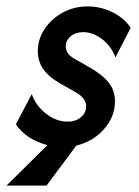

<svg xmlns="http://www.w3.org/2000/svg" viewBox="-50 -447 431 596"><path d="M-29.9 129.2 97.2 3.5Q31.2 -13.9 -0.7 -61.1L48.6 -154.9Q61.8 -118.1 93.4 -93.8Q125 -69.4 159.7 -69.4Q184.7 -69.4 201 -83Q217.4 -96.5 217.4 -117.4Q217.4 -141.7 185.4 -160.4L136.1 -188.2Q102.1 -207.6 84.7 -231.9Q67.4 -256.2 67.4 -288.2Q67.4 -325 88.2 -356.6Q109 -388.2 144.1 -407.6Q179.2 -427.1 222.2 -427.1Q263.9 -427.1 300.7 -408.3Q337.5 -389.6 355.6 -360.4L308.3 -268.8Q295.1 -304.2 266.7 -325.7Q238.2 -347.2 208.3 -347.2Q184.7 -347.2 169.4 -334.4Q154.2 -321.5 154.2 -303.5Q154.2 -279.2 181.2 -264.6L229.9 -236.8Q269.4 -213.9 288.2 -189.6Q306.9 -165.3 306.9 -132.6Q306.9 -84.7 272.9 -46.2Q238.9 -7.6 186.8 4.9L94.4 129.2Z"/></svg>

Font: Afacad Medium
Style: Italic
Weight: 500
Italic angle: -14°
Designer: Kristian Moeller
Foundry: Dicotype
Version: Version 1.000; ttfautohint (v1.8.4.7-5d5b)